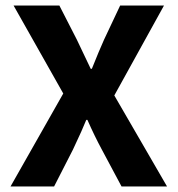

<svg xmlns="http://www.w3.org/2000/svg" viewBox="-20 -672 640 692"><path d="M18 0 208 -335 29 -652H194L257 -529Q265 -513 281 -478.5Q297 -444 307 -424H311Q337 -489 355 -529L413 -652H571L392 -328L582 0H418L347 -133Q321 -181 295 -240H291Q278 -207 243 -133L175 0Z"/></svg>

Font: TypoPRO Source Code Pro
Style: Bold
Weight: 700
Monospace: yes
Designer: Paul D. Hunt, Teo Tuominen
Foundry: Adobe Systems Incorporated
Version: Version 2.010;PS 1.0;hotconv 1.0.84;makeotf.lib2.5.63406